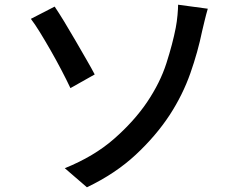

<svg xmlns="http://www.w3.org/2000/svg" viewBox="-20 -760 1040 815"><path d="M255 -46Q379 -96 464 -170.5Q549 -245 604 -326Q660 -409 686.5 -492Q713 -575 726 -642Q731 -668 733.5 -696Q736 -724 736 -740L862 -723Q855 -699 848.5 -672Q842 -645 838 -628Q820 -540 788 -449Q756 -358 701 -273Q642 -183 556 -103Q470 -23 349 35ZM212 -732Q229 -707 252.5 -668.5Q276 -630 300.5 -587.5Q325 -545 347 -507Q369 -469 382 -444L279 -386Q262 -422 240 -464Q218 -506 194.5 -547Q171 -588 149.5 -623Q128 -658 111 -680Z"/></svg>

Font: Source Han Sans Medium
Style: Regular
Weight: 500
Designer: Ryoko NISHIZUKA Ë•øÂ°öÊ∂ºÂ≠ê (kana, bopomofo & ideographs); Paul D. Hunt (Latin, Greek & Cyrillic); Sandoll Communicatio
Foundry: Adobe
Version: Version 2.004;hotconv 1.0.118;makeotfexe 2.5.65603